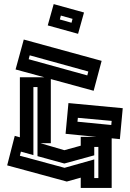

<svg xmlns="http://www.w3.org/2000/svg" viewBox="-20 -867 634 937"><path d="M15 -60 52 -204 77 -197V-490H196L56 -528L96 -674L476 -570L437 -424L228 -481V-168H178L294 -134L374 -156V-199H451L300 -214L314 -364L579 -339L565 -188L525 -192V50H374V0L306 19ZM411 -518 125 -597 120 -578 406 -499ZM77 -107 295 -48 440 -89V2H460V-150H440V-109L294 -69L163 -105V-442H143V-110L82 -127ZM358 -273 523 -257 525 -277 360 -292ZM361 -702 213 -743 242 -847 390 -806ZM272 -772 329 -756 334 -775 277 -791Z"/></svg>

Font: Blaka Hollow
Style: Regular
Weight: 400
Designer: Mohamed Gaber
Foundry: Kief Type Foundry
Version: Version 1.003; ttfautohint (v1.8.4.7-5d5b)